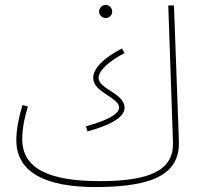

<svg xmlns="http://www.w3.org/2000/svg" viewBox="-20 -736 796 777"><path d="M408 -663C422 -663 434 -675 434 -689C434 -704 422 -716 408 -716C393 -716 381 -704 381 -689C381 -675 393 -663 408 -663ZM366 21C622 21 708 -43 704 -166L684 -714H661L680 -161C684 -48 589 -3 385 -3C183 -3 70 -51 70 -173C70 -221 81 -266 93 -305L71 -311C58 -269 46 -214 46 -169C46 -39 163 21 366 21ZM334 -204C445 -235 484 -267 484 -300C484 -359 379 -375 379 -421C379 -452 428 -493 484 -521L474 -540C379 -491 357 -447 357 -421C357 -361 462 -343 462 -300C462 -283 439 -255 328 -225Z"/></svg>

Font: Noto Sans Arabic SemCond Thin
Style: Regular
Weight: 100
Width: 4
Designer: Monotype Design Team, Nadine Chahine, Nizar Qandah and Khaled Hosny
Foundry: Monotype Imaging Inc.
Version: Version 2.012